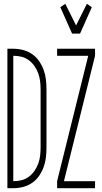

<svg xmlns="http://www.w3.org/2000/svg" viewBox="-20 -992 540 1012"><path d="M19 0V-735H50Q76 -735 101.5 -728.5Q127 -722 149 -707Q171 -692 186 -670Q201 -648 210 -623.5Q219 -599 222 -573Q225 -547 225 -521V-215Q225 -188 222 -162Q219 -136 210 -111.5Q201 -87 186 -65Q171 -43 149 -28Q127 -13 101.5 -6.5Q76 0 50 0ZM50 -37Q72 -37 93 -42Q114 -47 131.5 -60Q149 -73 161.5 -91Q174 -109 181.5 -129.5Q189 -150 191.5 -171.5Q194 -193 194 -215V-521Q194 -542 191.5 -563.5Q189 -585 181.5 -605.5Q174 -626 161.5 -644Q149 -662 131.5 -675Q114 -688 93 -693Q72 -698 50 -698ZM360 -815 298 -954 324 -972 381 -858 438 -972 464 -954 402 -815ZM281 0V-37L445 -698H281V-735H481V-698L317 -37H481V0Z"/></svg>

Font: Iosevka Extralight
Style: Regular
Weight: 200
Monospace: yes
Designer: Belleve Invis
Foundry: Belleve Invis
Version: Version 32.0.1; ttfautohint (v1.8.4)